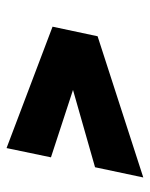

<svg xmlns="http://www.w3.org/2000/svg" viewBox="46 -554 468 601"><g transform="rotate(-90 280.5 -253.0)"><path d="M26 -39 58 -190 300 -259 89 -328 118 -467 498 -323 468 -182Z"/></g></svg>

Font: Saira SemiExpanded Black
Style: Italic
Weight: 900
Width: 6
Italic angle: -12°
Designer: Hector Gatti with collaboration of the Omnibus-Type team
Foundry: Omnibus-Type
Version: Version 1.101